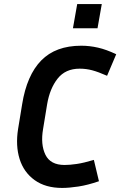

<svg xmlns="http://www.w3.org/2000/svg" viewBox="-20 -915 592 945"><path d="M192 -280Q179 -204 203.5 -153.5Q228 -103 298 -103Q323 -103 357.5 -108Q392 -113 442 -128L467 -23Q412 -4 366 3Q320 10 286 10Q204 10 150.5 -28.5Q97 -67 76.5 -132.5Q56 -198 69 -280L89 -402Q112 -545 183 -617.5Q254 -690 380 -690Q421 -690 462.5 -680.5Q504 -671 552 -648L507 -542Q464 -561 434 -569Q404 -577 372 -577Q302 -577 263.5 -528Q225 -479 212 -402ZM460 -776H339L360 -895H481Z"/></svg>

Font: Inria Sans
Style: Bold Italic
Weight: 700
Italic angle: -10°
Designer: Black Foundry Team
Foundry: Black Foundry
Version: Version 1.2; ttfautohint (v1.8.3)